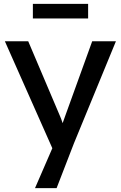

<svg xmlns="http://www.w3.org/2000/svg" viewBox="-20 -737 621 987"><path d="M160 230 249 25 5 -525H125L289 -139Q294 -128 302 -104L317 -146L454 -525H576L360 0L271 230ZM149 -642V-717H433V-642Z"/></svg>

Font: Lexend
Style: Regular
Weight: 400
Designer: Bonnie Shaver-Troup, Thomas Jockin
Foundry: Lexend
Version: Version 1.007; ttfautohint (v1.8.3)